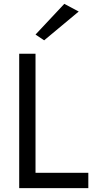

<svg xmlns="http://www.w3.org/2000/svg" viewBox="-20 -980 490 1000"><path d="M80 -700V0H440V-80H165V-700ZM390 -920 315 -960 165 -800 210 -770Z"/></svg>

Font: Glinicke Jost Regular
Style: Regular
Weight: 400
Version: Version 3.710